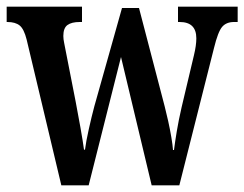

<svg xmlns="http://www.w3.org/2000/svg" viewBox="-21 -556 733 576"><path d="M59 -437Q51 -469 38 -479.5Q25 -490 1 -490H-1V-536H225V-490H218Q194 -490 181.5 -481Q169 -472 169 -448Q169 -439 171.5 -427Q174 -415 176 -404L206 -251Q213 -215 220.5 -172.5Q228 -130 231 -107H234Q237 -131 245.5 -169Q254 -207 262 -237L345 -532H396L473 -237Q478 -218 483.5 -193Q489 -168 493 -144.5Q497 -121 498 -106H501Q504 -130 509.5 -163Q515 -196 524 -235L561 -391Q568 -420 568 -441Q568 -490 518 -490H513V-536H692V-490H681Q658 -490 645.5 -475.5Q633 -461 621 -412L517 0H434L342 -385L245 0H163Z"/></svg>

Font: Noto Serif Ethiopic ExtraCondensed SemiBold
Style: Regular
Weight: 600
Width: 2
Designer: Monotype Design Team
Foundry: Monotype Imaging Inc.
Version: Version 2.102; ttfautohint (v1.8.4.7-5d5b)